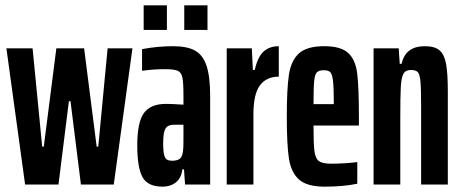

<svg xmlns="http://www.w3.org/2000/svg" viewBox="-20 -691 1727 719"><path d="M74 0 4 -510H102L138 -142H144L191 -510H295L342 -142H348L383 -510H476L406 0H283L244 -312H238L199 0Z M494 -147Q494 -232 518.5 -267Q543 -302 602 -302Q625 -302 667 -299V-334Q667 -382 663 -401Q659 -420 645.5 -426Q632 -432 597 -432Q557 -432 512 -426V-507Q570 -518 628 -518Q681 -518 710.5 -501.5Q740 -485 753.5 -444.5Q767 -404 767 -331V0H673L669 -57H663Q659 -24 638.5 -8Q618 8 589 8Q533 8 513.5 -28Q494 -64 494 -147ZM665 -123Q667 -136 667 -161V-192V-224H632Q609 -224 600 -210Q591 -196 591 -154Q591 -118 597 -103.5Q603 -89 624 -89Q642 -89 652 -95.5Q662 -102 665 -123ZM518 -579V-671H605V-579ZM670 -579V-671H757V-579Z M829 -510H923L927 -429H934Q945 -478 967 -498Q989 -518 1024 -518V-404Q978 -404 953.5 -371.5Q929 -339 929 -262V0H829Z M1324 -221H1154Q1154 -152 1157.5 -125Q1161 -98 1174 -88Q1187 -78 1220 -78Q1240 -78 1267.5 -79.5Q1295 -81 1318 -84V-3Q1265 8 1196 8Q1130 8 1100 -18.5Q1070 -45 1062 -97Q1054 -149 1054 -254Q1054 -359 1062 -411.5Q1070 -464 1099.5 -491Q1129 -518 1194 -518Q1256 -518 1283.5 -493Q1311 -468 1317.5 -417Q1324 -366 1324 -254ZM1154 -301H1230V-308Q1230 -364 1227 -388.5Q1224 -413 1217 -420.5Q1210 -428 1193 -428Q1175 -428 1167 -420.5Q1159 -413 1156.5 -387.5Q1154 -362 1154 -301Z M1379 -510H1473L1477 -452H1484Q1498 -518 1571 -518Q1608 -518 1626 -502.5Q1644 -487 1650.5 -451.5Q1657 -416 1657 -347V0H1557V-291Q1557 -359 1554.5 -386Q1552 -413 1544.5 -421Q1537 -429 1519 -429Q1499 -429 1491 -415Q1483 -401 1481 -366.5Q1479 -332 1479 -248V0H1379Z"/></svg>

Font: Saira Ultra Condensed
Style: Bold
Weight: 700
Width: 1
Designer: Hector Gatti with collaboration of the Omnibus-Type team
Foundry: Omnibus-Type
Version: Version 1.001; ttfautohint (v1.8)